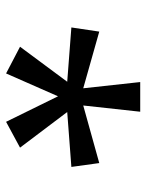

<svg xmlns="http://www.w3.org/2000/svg" viewBox="57 -842 492 647"><g transform="rotate(90 303.5 -519.0)"><path d="M138 -340 256 -499 73 -513 87 -607 278 -553 257 -745H357L336 -553L530 -607L543 -513L358 -499L478 -340L391 -293L305 -468L228 -293Z"/></g></svg>

Font: usinhala15
Style: Book
Weight: 400
Designer: Jelle Bosma - Monotype Design Team
Foundry: Monotype Imaging Inc.
Version: Version 2.003